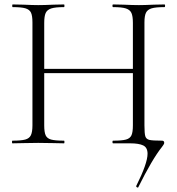

<svg xmlns="http://www.w3.org/2000/svg" viewBox="-20 -645 798 864"><path d="M600 199Q597 199 594.5 196.5Q592 194 593 192Q644 90 644 47Q644 19 624.5 9.5Q605 0 566 0H489Q486 0 486 -6Q486 -12 489 -12Q529 -12 547 -17Q565 -22 571.5 -36Q578 -50 578 -81V-542Q578 -572 571.5 -586.5Q565 -601 546.5 -607Q528 -613 489 -613Q486 -613 486 -619Q486 -625 489 -625L536 -624Q578 -622 605 -622Q630 -622 672 -624L720 -625Q723 -625 723 -619Q723 -613 720 -613Q681 -613 662.5 -607.5Q644 -602 637 -588Q630 -574 630 -544V-81Q630 -44 634 -31.5Q638 -19 652 -15.5Q666 -12 709 -12Q719 -12 719 -2Q719 2 715 7.5Q711 13 709 16Q665 71 602 198Q602 199 600 199ZM36 -12Q75 -12 93.5 -17Q112 -22 119 -36.5Q126 -51 126 -81V-544Q126 -574 119.5 -588Q113 -602 94.5 -607.5Q76 -613 37 -613Q35 -613 35 -619Q35 -625 37 -625L86 -624Q128 -622 152 -622Q179 -622 221 -624L268 -625Q270 -625 270 -619Q270 -613 268 -613Q229 -613 210.5 -607Q192 -601 185.5 -586.5Q179 -572 179 -542V-81Q179 -50 185.5 -36Q192 -22 210 -17Q228 -12 268 -12Q270 -12 270 -6Q270 0 268 0Q238 0 220 -1L152 -2L86 -1Q68 0 36 0Q34 0 34 -6Q34 -12 36 -12ZM150 -335H600V-316H150Z"/></svg>

Font: Cormorant SC Light
Style: Regular
Weight: 300
Designer: Christian Thalmann (Catharsis Fonts)
Foundry: Catharsis Fonts
Version: Version 4.000